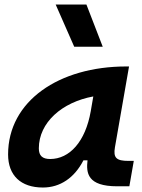

<svg xmlns="http://www.w3.org/2000/svg" viewBox="-20 -815 626 845"><path d="M168.9 10.3C244.6 10.3 307.6 -32.2 347.2 -109.4H365.2C358.9 -54.2 363.8 4.9 496.1 4.9H549.3L568.8 -106.9H545.4C491.7 -106.9 478 -120.6 485.8 -166.5L547.9 -522.5H535.6C239.3 -522.5 15.6 -370.1 15.6 -135.3C15.6 -43 71.3 10.3 168.9 10.3ZM200.7 -115.2C166.5 -115.2 150.9 -129.9 150.9 -162.1C150.9 -275.4 252.4 -365.2 390.6 -390.6L379.4 -325.7C356 -191.4 286.1 -115.2 200.7 -115.2ZM306.6 -609.4H432.1L360.4 -794.9H225.1Z"/></svg>

Font: Cascadia Mono NF
Style: Bold Italic
Weight: 700
Italic angle: -10°
Monospace: yes
Designer: Aaron Bell
Foundry: Saja Typeworks
Version: Version 2404.023